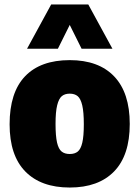

<svg xmlns="http://www.w3.org/2000/svg" viewBox="-20 -828 624 859"><path d="M23 -272Q23 -414.5 92.2 -486.8Q161.5 -559 292 -559Q421.5 -559 491 -486Q560.5 -413 560.5 -273.5Q560.5 -133 490.5 -61Q420.5 11 292 11Q163.5 11 93.2 -60.8Q23 -132.5 23 -272ZM355 -272Q355 -326.5 348 -356.5Q341 -386.5 327.5 -397.8Q314 -409 292 -409Q270 -409 256.5 -397.8Q243 -386.5 235.8 -357Q228.5 -327.5 228.5 -273.5Q228.5 -219.5 235.2 -190.2Q242 -161 255.8 -150Q269.5 -139 292 -139Q314.5 -139 328 -150Q341.5 -161 348.2 -189.8Q355 -218.5 355 -272ZM483 -610H345L292 -716.5L239 -610H101L209 -808H375Z"/></svg>

Font: Encode Sans SemiCondensed Black
Style: Regular
Weight: 900
Width: 4
Designer: Multiple Designers
Foundry: Impallari Type
Version: Version 2.000